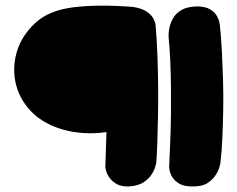

<svg xmlns="http://www.w3.org/2000/svg" viewBox="-20 -674 852 689"><path d="M443 -5Q415 -4 398 -14Q381 -24 372 -37.5Q363 -51 360.5 -62Q358 -73 358 -73L362 -200Q320 -194 281 -196.5Q242 -199 208 -208.5Q174 -218 146.5 -233Q119 -248 99 -267Q53 -311 38 -368.5Q23 -426 39.5 -485Q56 -544 105 -590Q154 -637 244.5 -648Q335 -659 458 -649Q489 -644 506 -632.5Q523 -621 530 -608Q537 -595 538 -585.5Q539 -576 539 -576Q543 -528 545 -473Q547 -418 547.5 -362.5Q548 -307 547 -255.5Q546 -204 544.5 -161.5Q543 -119 541 -91Q541 -91 538 -78.5Q535 -66 525 -49.5Q515 -33 495.5 -20Q476 -7 443 -5ZM675 -5Q642 -4 624 -14.5Q606 -25 598 -39Q590 -53 588.5 -63.5Q587 -74 587 -74Q589 -120 591 -168.5Q593 -217 593.5 -266Q594 -315 593.5 -362.5Q593 -410 591 -455Q589 -500 585 -541Q585 -541 585 -552Q585 -563 589 -579Q593 -595 603 -611.5Q613 -628 633 -639Q653 -650 686 -651Q716 -651 733 -641Q750 -631 757.5 -618Q765 -605 767 -594.5Q769 -584 769 -584Q774 -536 776.5 -485Q779 -434 780.5 -382Q782 -330 781 -279Q780 -228 778 -180Q776 -132 771 -89Q771 -89 768 -76.5Q765 -64 755 -47.5Q745 -31 726 -18Q707 -5 675 -5Z"/></svg>

Font: Sour Gummy Black
Style: Regular
Weight: 900
Designer: Stefie Justprince
Foundry: Eifetstype
Version: Version 1.000